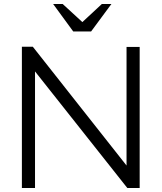

<svg xmlns="http://www.w3.org/2000/svg" viewBox="-20 -945 812 965"><path d="M156 -586V0H90V-710H145L616 -113V-709H682V0H620ZM295 -925 394 -834 492 -925H540L438 -787H348L247 -925Z"/></svg>

Font: Rising Sun Light
Style: Regular
Weight: 300
Designer: Matt McInerney, Pablo Impallari, Rodrigo Fuenzalida (Raleway font), Stephen Hutchings (Greek), Cristiano Sobral (main ch
Foundry: The Rising Sun Project Authors
Version: Version 4.327; ttfautohint (v1.8.4.7-5d5b-dirty)